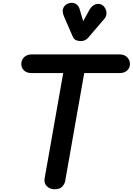

<svg xmlns="http://www.w3.org/2000/svg" viewBox="-20 -1374 964 1394"><path d="M376.5 0Q341.5 0 320 -22.2Q298.5 -44.5 303.5 -76L439 -843.5H209Q173 -843.5 153.8 -863Q134.5 -882.5 134.5 -909Q134.5 -938.5 155.2 -958.8Q176 -979 209 -979H848.5Q882.5 -979 903 -958.8Q923.5 -938.5 923.5 -909Q923.5 -882.5 904 -863Q884.5 -843.5 848.5 -843.5H591.5L453.5 -61Q449.5 -37.5 431.5 -18.8Q413.5 0 376.5 0ZM567 -1075.5Q550 -1075.5 533.2 -1082Q516.5 -1088.5 508 -1108.5L445.5 -1252.5Q428.5 -1291.5 440 -1316.8Q451.5 -1342 478.5 -1350Q505.5 -1358.5 527.8 -1347Q550 -1335.5 557.5 -1310L584 -1220L627.5 -1299.5Q647.5 -1336 677.5 -1343.8Q707.5 -1351.5 729 -1332.5Q750 -1313 752.8 -1285.5Q755.5 -1258 737.5 -1237L619.5 -1099.5Q608.5 -1087 594.8 -1081.2Q581 -1075.5 567 -1075.5Z"/></svg>

Font: Edu QLD Hand
Style: Regular
Weight: 400
Designer: Tina and Corey Anderson, Eben Sorkin
Foundry: Sorkin Type Co.
Version: Version 2.000